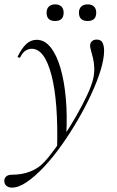

<svg xmlns="http://www.w3.org/2000/svg" viewBox="-74 -577 534 878"><path d="M-19 281Q-35 281 -45.5 272Q-56 263 -54 244Q-48 222 -19 222Q2 222 23.5 218.5Q45 215 65 207Q85 199 101 188Q123 173 152 136.5Q181 100 213 52.5Q245 5 274 -45.5Q303 -96 324 -141Q345 -186 352 -216Q358 -243 357 -267.5Q356 -292 351 -312Q346 -332 342 -346.5Q338 -361 338 -368Q338 -380 346 -388Q354 -396 368 -396Q388 -396 395 -381.5Q402 -367 402 -345Q402 -308 386.5 -257Q371 -206 343.5 -146.5Q316 -87 281 -27Q246 33 206.5 88.5Q167 144 126.5 187Q86 230 48.5 255.5Q11 281 -19 281ZM187 108Q193 -112 161.5 -233Q130 -354 71 -354Q58 -354 44 -346Q30 -338 19 -316Q17 -312 11.5 -313.5Q6 -315 7 -319Q26 -357 46.5 -376Q67 -395 94 -395Q130 -395 157.5 -360.5Q185 -326 202.5 -266Q220 -206 227 -127.5Q234 -49 229 40ZM327 -481Q287 -481 287 -519Q287 -537 297.5 -547Q308 -557 327 -557Q346 -557 356 -547Q366 -537 366 -519Q366 -481 327 -481ZM178 -481Q139 -481 139 -519Q139 -537 149.5 -547Q160 -557 178 -557Q197 -557 207 -547Q217 -537 217 -519Q217 -481 178 -481Z"/></svg>

Font: Cormorant Garamond Light
Style: Italic
Weight: 300
Italic angle: -10°
Designer: Christian Thalmann (Catharsis Fonts)
Foundry: Catharsis Fonts
Version: Version 4.001